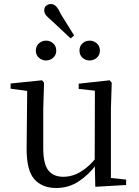

<svg xmlns="http://www.w3.org/2000/svg" viewBox="-20 -924 693 959"><path d="M210 -622Q190 -622 174.5 -635.5Q159 -649 159 -671Q159 -694 174.5 -707.5Q190 -721 210 -721Q230 -721 245.5 -707.5Q261 -694 261 -671Q261 -649 245.5 -635.5Q230 -622 210 -622ZM333 -732 239 -820Q220 -836 210.5 -847Q201 -858 201 -873Q201 -888 211.5 -896Q222 -904 234 -904Q248 -904 259.5 -893Q271 -882 283 -855L350 -747ZM428 -622Q407 -622 392 -635.5Q377 -649 377 -671Q377 -694 392 -707.5Q407 -721 428 -721Q448 -721 463.5 -707.5Q479 -694 479 -671Q479 -649 463.5 -635.5Q448 -622 428 -622ZM261 15Q190 15 151 -29.5Q112 -74 113 -186L116 -484L138 -467L33 -481V-507L190 -523L200 -511L196 -380V-185Q196 -105 221.5 -73Q247 -41 296 -41Q343 -41 386 -68Q429 -95 465 -142L488 -103H462Q423 -51 373 -18Q323 15 261 15ZM456 9 453 -114V-116L454 -471L373 -480V-506L528 -523L538 -511L534 -380V-35L610 -27V0Z"/></svg>

Font: Noto Serif SC
Style: Regular
Weight: 400
Designer: Ryoko NISHIZUKA 西塚涼子 (kana & ideographs); Frank Grießhammer (Latin, Greek & Cyrillic); Wenlong ZHANG 张文龙 (bopomofo); San
Foundry: Adobe
Version: Version 2.002-H1;hotconv 1.1.0;makeotfexe 2.6.0